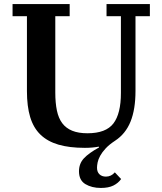

<svg xmlns="http://www.w3.org/2000/svg" viewBox="-20 -718 798 948"><path d="M478 210Q433 210 401.5 191Q370 172 370 128Q370 90 394 64Q418 38 469 10L468 6Q436 12 399 12Q322 12 268 -4Q214 -20 179.5 -53.5Q145 -87 129 -140Q113 -193 113 -268V-638H42V-698H324V-638H253V-261Q253 -210 261 -172Q269 -134 287.5 -109.5Q306 -85 336.5 -72.5Q367 -60 412 -60Q503 -60 540 -108.5Q577 -157 577 -259V-638H506V-698H720V-638H649V-269Q649 -178 624.5 -117.5Q600 -57 548 -23Q519 -4 501.5 15Q484 34 474.5 51.5Q465 69 462 84Q459 99 459 110Q459 131 471 142.5Q483 154 503 154Q529 154 547 133L578 166Q564 186 540 198Q516 210 478 210Z"/></svg>

Font: IBM Plex Serif SemiBold
Style: Regular
Weight: 600
Designer: Mike Abbink, Paul van der Laan, Pieter van Rosmalen
Foundry: Bold Monday
Version: Version 2.5